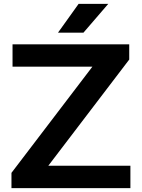

<svg xmlns="http://www.w3.org/2000/svg" viewBox="-20 -968 730 988"><path d="M39 0V-78.5L478 -654.5L480.5 -625H44.5V-740H645V-661.5L206 -85.5L203 -115H651V0ZM278.5 -800 384.5 -948H537L409.5 -800Z"/></svg>

Font: Encode Sans SC Expanded SemiBold
Style: Regular
Weight: 600
Width: 7
Designer: Multiple Designers
Foundry: Impallari Type
Version: Version 3.002